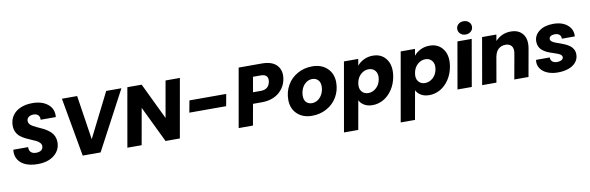

<svg xmlns="http://www.w3.org/2000/svg" viewBox="-62 -1388 6951 2262"><g transform="rotate(-10 3413.5 -257.0)"><path d="M563 -208Q563 -113.3 488.8 -53.2Q414.6 6.8 290 6.8Q210 6.8 150.1 -17.1Q90.3 -41 58.6 -90.8Q26.9 -140.6 35.2 -210H212.9Q210 -172.4 231.2 -150.1Q252.4 -127.9 294.9 -127.9Q333.5 -127.9 356.2 -144.8Q378.9 -161.6 378.9 -192.9Q378.9 -215.3 362.3 -233.4Q345.7 -251.5 319.3 -264.4Q293 -277.3 261 -290.3Q229 -303.2 196.8 -319.6Q164.6 -335.9 137.9 -356.9Q111.3 -377.9 94.5 -411.1Q77.6 -444.3 77.1 -486.8Q76.2 -556.2 111.3 -607.7Q146.5 -659.2 208.3 -685.5Q270 -711.9 350.1 -711.9Q467.3 -711.9 536.1 -654.8Q605 -597.7 595.2 -502H413.1Q417.5 -535.2 397.9 -556.2Q378.4 -577.1 340.8 -577.1Q304.7 -577.1 282.2 -559.6Q259.8 -542 259.8 -512.2Q259.8 -493.2 272.7 -476.6Q285.6 -460 307.1 -448.2Q328.6 -436.5 355.7 -423.1Q382.8 -409.7 411.4 -397.2Q439.9 -384.8 467 -366.7Q494.1 -348.6 515.6 -327.9Q537.1 -307.1 550 -276.1Q563 -245.1 563 -208Z M828.6 0 703.6 -702.1H885.7L966.8 -171.9L1233.4 -702.1H1415.5L1042.5 0Z M1943.4 -702.1H2114.7L1990.7 0H1819.3L1610.4 -433.1L1533.7 0H1362.8L1486.3 -702.1H1657.7L1866.7 -267.1Z M2153.3 -279.8 2179.7 -421.9H2619.6L2593.8 -279.8Z M2934.1 -386.2H3025.9Q3123 -386.2 3139.2 -476.1Q3147 -518.6 3127.2 -542.2Q3107.4 -565.9 3058.1 -565.9H2965.3ZM3313 -476.1Q3305.2 -431.2 3283 -391.8Q3260.7 -352.5 3224.6 -320.8Q3188.5 -289.1 3134.8 -270.5Q3081.1 -252 3016.1 -252H2910.2L2865.2 0H2694.3L2817.9 -702.1H3095.2Q3219.7 -702.1 3275.4 -639.4Q3331.1 -576.7 3313 -476.1Z M3919.4 -331.1Q3919.4 -235.4 3873.8 -157.5Q3828.1 -79.6 3748.8 -35.9Q3669.4 7.8 3572.8 7.8Q3462.9 7.8 3395.3 -56.4Q3327.6 -120.6 3327.6 -226.1Q3327.6 -321.3 3372.3 -399.2Q3417 -477.1 3496.1 -521.5Q3575.2 -565.9 3672.9 -565.9Q3782.7 -565.9 3851.1 -501.2Q3919.4 -436.5 3919.4 -331.1ZM3503.4 -241.2Q3503.4 -191.9 3529.3 -165.5Q3555.2 -139.2 3596.7 -139.2Q3639.2 -139.2 3673.1 -165Q3707 -190.9 3724.9 -231Q3742.7 -271 3742.7 -314.9Q3742.7 -365.2 3715.6 -392.1Q3688.5 -418.9 3647.5 -418.9Q3605 -418.9 3571.3 -392.8Q3537.6 -366.7 3520.5 -326.4Q3503.4 -286.1 3503.4 -241.2Z M4209.5 -479Q4241.2 -518.1 4290 -542Q4338.9 -565.9 4397.5 -565.9Q4502.9 -565.9 4558.8 -487.3Q4614.7 -408.7 4592.3 -279.8Q4577.1 -193.8 4532.7 -127.7Q4488.3 -61.5 4426.8 -26.9Q4365.2 7.8 4296.4 7.8Q4238.3 7.8 4198 -16.1Q4157.7 -40 4139.2 -78.1L4078.1 266.1H3907.2L4052.2 -558.1H4223.1ZM4419.4 -279.8Q4430.2 -343.8 4401.1 -380.4Q4372.1 -417 4321.3 -417Q4270 -417 4228 -379.9Q4186 -342.8 4174.3 -278.8Q4162.6 -214.8 4191.7 -178Q4220.7 -141.1 4271.5 -141.1Q4322.8 -141.1 4365.2 -178.5Q4407.7 -215.8 4419.4 -279.8Z M4888.2 -479Q4919.9 -518.1 4968.8 -542Q5017.6 -565.9 5076.2 -565.9Q5181.6 -565.9 5237.5 -487.3Q5293.5 -408.7 5271 -279.8Q5255.9 -193.8 5211.4 -127.7Q5167 -61.5 5105.5 -26.9Q5043.9 7.8 4975.1 7.8Q4917 7.8 4876.7 -16.1Q4836.4 -40 4817.9 -78.1L4756.8 266.1H4585.9L4731 -558.1H4901.9ZM5098.1 -279.8Q5108.9 -343.8 5079.8 -380.4Q5050.8 -417 5000 -417Q4948.7 -417 4906.7 -379.9Q4864.7 -342.8 4853 -278.8Q4841.3 -214.8 4870.4 -178Q4899.4 -141.1 4950.2 -141.1Q5001.5 -141.1 5043.9 -178.5Q5086.4 -215.8 5098.1 -279.8Z M5312 0 5409.7 -558.1H5580.6L5482.9 0ZM5520 -621.1Q5482.4 -621.1 5457.5 -644Q5432.6 -667 5432.6 -701.2Q5432.6 -734.9 5457.3 -757.3Q5481.9 -779.8 5520 -779.8Q5558.6 -779.8 5583.7 -757.3Q5608.9 -734.9 5608.9 -701.2Q5608.9 -667 5583.7 -644Q5558.6 -621.1 5520 -621.1Z M5991.7 0 6045.9 -303.2Q6055.7 -359.4 6032 -390.1Q6008.3 -420.9 5959.5 -420.9Q5909.2 -420.9 5875.2 -390.4Q5841.3 -359.9 5831.5 -303.2V-308.1L5777.8 0H5606.9L5704.6 -558.1H5875.5L5862.8 -482.9Q5895.5 -520 5943.4 -542Q5991.2 -564 6045.9 -564Q6144.5 -564 6192.1 -500.7Q6239.7 -437.5 6219.7 -326.2L6161.6 0Z M6762.7 -165Q6762.7 -111.3 6730 -71.8Q6697.3 -32.2 6640.9 -12.2Q6584.5 7.8 6512.7 7.8Q6440.9 7.8 6385.7 -16.1Q6330.6 -40 6302.7 -84Q6274.9 -127.9 6283.7 -183.1H6448.7Q6446.8 -151.9 6467.3 -133.5Q6487.8 -115.2 6525.4 -115.2Q6557.1 -115.2 6578.4 -127.4Q6599.6 -139.6 6599.6 -161.1Q6599.6 -175.3 6587.6 -186.8Q6575.7 -198.2 6556.4 -205.8Q6537.1 -213.4 6512.2 -222.2Q6487.3 -231 6461.7 -239.3Q6436 -247.6 6411.1 -261.5Q6386.2 -275.4 6366.9 -292Q6347.7 -308.6 6335.7 -335Q6323.7 -361.3 6323.7 -394Q6323.7 -469.2 6387.7 -517.6Q6451.7 -565.9 6555.7 -565.9Q6664.1 -565.9 6726.3 -512.2Q6788.6 -458.5 6781.7 -376H6626.5Q6628.9 -406.2 6608.9 -424.1Q6588.9 -441.9 6551.8 -441.9Q6522.5 -441.9 6503.9 -429.7Q6485.4 -417.5 6485.4 -397Q6485.4 -380.4 6500.7 -367.4Q6516.1 -354.5 6540.5 -345Q6564.9 -335.4 6594.5 -325.7Q6624 -315.9 6653.6 -302.5Q6683.1 -289.1 6707.5 -272Q6731.9 -254.9 6747.3 -227.5Q6762.7 -200.2 6762.7 -165Z"/></g></svg>

Font: SVN-Poppins
Style: Bold Italic
Weight: 700
Italic angle: -10°
Designer: Ninad Kale (Devanagari), Jonny Pinhorn (Latin)
Foundry: Indian Type Foundry
Version: Version 3.002 2017